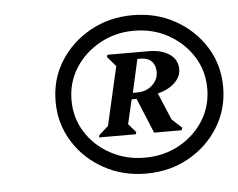

<svg xmlns="http://www.w3.org/2000/svg" viewBox="-40 -836 670 541"><g transform="rotate(-5 295.0 -565.0)"><path d="M353 -341Q287 -341 233 -371Q179 -401 147.5 -452Q116 -503 116 -565Q116 -628 147.5 -678.5Q179 -729 233 -759Q287 -789 353 -789Q420 -789 473.5 -759Q527 -729 558.5 -678.5Q590 -628 590 -565Q590 -503 558.5 -452Q527 -401 473.5 -371Q420 -341 353 -341ZM353 -386Q407 -386 450.5 -410Q494 -434 519.5 -474.5Q545 -515 545 -565Q545 -615 519.5 -655.5Q494 -696 450.5 -720.5Q407 -745 353 -745Q300 -745 256 -720.5Q212 -696 186.5 -655.5Q161 -615 161 -565Q161 -515 186.5 -474.5Q212 -434 256 -410Q300 -386 353 -386ZM229 -454 231 -461 257 -484 295 -650 271 -678 273 -684H389Q426 -684 448.5 -668.5Q471 -653 471 -626Q471 -605 453.5 -588Q436 -571 405 -563L437 -487L465 -461L463 -454H385L344 -553H330L314 -484L335 -460L333 -454ZM335 -571H348Q373 -571 390 -586.5Q407 -602 407 -624Q407 -643 396 -654Q385 -665 366 -665H356Z"/></g></svg>

Font: Platypi Light SemiBold
Style: Italic
Weight: 600
Italic angle: -13°
Version: Version 1.200